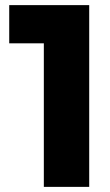

<svg xmlns="http://www.w3.org/2000/svg" viewBox="-20 -729 430 749"><path d="M151 0V-709H328V0ZM16 -560V-709H318V-560Z"/></svg>

Font: Outfit ExtraBold
Style: Regular
Weight: 800
Designer: Rodrigo Fuenzalida
Foundry: fragTYPE
Version: Version 1.100;gftools[0.9.27]